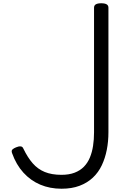

<svg xmlns="http://www.w3.org/2000/svg" viewBox="-20 -1135 818 1174"><path d="M356 19Q285 19 226 -6Q167 -31 123 -79.5Q79 -128 54 -198Q48 -214 56.5 -221.5Q65 -229 78 -234Q94 -241 106 -240Q118 -239 123 -226Q149 -172 180 -136.5Q211 -101 253.5 -83.5Q296 -66 356 -66Q402 -66 436 -79Q470 -92 493 -115.5Q516 -139 529.5 -171.5Q543 -204 549 -243Q555 -282 555 -326V-1088Q555 -1102 566 -1108.5Q577 -1115 599 -1115Q621 -1115 632 -1108.5Q643 -1102 643 -1088V-326Q643 -270 633 -219Q623 -168 602.5 -124.5Q582 -81 548 -49Q514 -17 466.5 1Q419 19 356 19Z"/></svg>

Font: Playwrite FR Moderne
Style: Regular
Weight: 400
Designer: Veronika Burian, José Scaglione
Foundry: TypeTogether
Version: Version 1.002